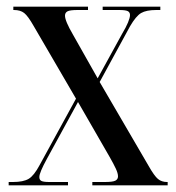

<svg xmlns="http://www.w3.org/2000/svg" viewBox="-20 -556 527 576"><path d="M6 0V-10H19Q50 -10 66 -19.5Q82 -29 99 -61L208 -260L81 -478Q64 -508 52.5 -517Q41 -526 22 -526H20V-536H244V-526H213Q190 -526 182.5 -522Q175 -518 175 -509Q175 -493 199 -452L273 -321L346 -454Q358 -474 364 -488.5Q370 -503 370 -511Q370 -519 363.5 -522.5Q357 -526 337 -526H288V-536H461V-526H449Q419 -526 403.5 -517Q388 -508 370 -477L279 -310L426 -58Q443 -28 454 -19Q465 -10 481 -10H483V0H257V-10H295Q318 -10 326 -14Q334 -18 334 -27Q334 -36 327.5 -50Q321 -64 309 -85L214 -250L121 -80Q98 -38 98 -25Q98 -16 104.5 -13Q111 -10 128 -10H184V0Z"/></svg>

Font: Noto Serif Display ExtraCondensed Medium
Style: Regular
Weight: 500
Width: 2
Designer: Monotype Design Team
Foundry: Monotype Imaging Inc.
Version: Version 2.009